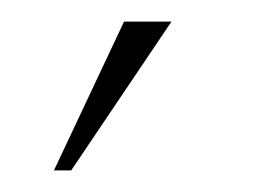

<svg xmlns="http://www.w3.org/2000/svg" viewBox="-20 -720 247 178"><path d="M95 -700H139L46 -562H30Z"/></svg>

Font: Thasadith
Style: Regular
Weight: 400
Designer: Cadson Demak Co.,Ltd.
Foundry: Cadson Demak Co.,Ltd.
Version: Version 1.000; ttfautohint (v1.6)